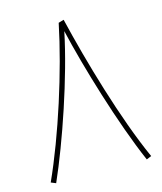

<svg xmlns="http://www.w3.org/2000/svg" viewBox="-104 -751 702 830"><g transform="rotate(-15 247.5 -336.0)"><path d="M45 0C117 -162 210 -434 249 -626C287 -461 371 -179 450 2L472 -7C386 -198 306 -476 259 -674L235 -667C193 -463 108 -196 23 -9Z"/></g></svg>

Font: Noto Sans Arabic UI SmCn Th
Style: Regular
Weight: 100
Width: 4
Designer: Monotype Design Team, Nadine Chahine and Nizar Qandah
Foundry: Monotype Imaging Inc.
Version: Version 2.010